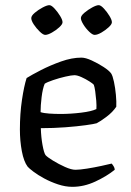

<svg xmlns="http://www.w3.org/2000/svg" viewBox="-20 -723 507 743"><path d="M260 0Q233 0 204.5 -9.5Q176 -19 151 -32.5Q126 -46 109 -59Q92 -72 87 -78Q72 -98 64.5 -138Q57 -178 57 -222Q57 -283 65 -336.5Q73 -390 83 -421Q102 -433 138 -451.5Q174 -470 216 -485Q258 -500 295 -500Q311 -500 335 -489Q359 -478 380.5 -464Q402 -450 410 -439Q416 -430 421 -406.5Q426 -383 428.5 -356Q431 -329 430 -310Q416 -289 392 -271Q368 -253 354 -246Q344 -243 311.5 -238.5Q279 -234 233.5 -230.5Q188 -227 138 -227Q139 -192 144.5 -162Q150 -132 156 -123Q163 -115 185 -101.5Q207 -88 231.5 -77Q256 -66 272 -66Q288 -66 316.5 -70.5Q345 -75 372.5 -81Q400 -87 412 -90Q415 -87 419.5 -80Q424 -73 424 -66Q393 -41 349 -20.5Q305 0 260 0ZM214 -282Q253 -282 294 -287Q335 -292 353 -301Q354 -314 352.5 -333Q351 -352 348.5 -369.5Q346 -387 343 -395Q340 -399 326 -408Q312 -417 295.5 -424.5Q279 -432 268 -432Q257 -432 233 -426.5Q209 -421 185.5 -413Q162 -405 153 -399Q145 -380 141 -347Q137 -314 137 -289Q149 -285 170.5 -283.5Q192 -282 214 -282ZM346 -588Q338 -588 325 -600.5Q312 -613 302.5 -628.5Q293 -644 293 -653Q293 -662 306.5 -673.5Q320 -685 336.5 -694Q353 -703 362 -703Q370 -703 382 -690Q394 -677 403.5 -661.5Q413 -646 413 -637Q413 -629 400.5 -617.5Q388 -606 372.5 -597Q357 -588 346 -588ZM155 -588Q147 -588 134 -600.5Q121 -613 111 -628Q101 -643 101 -653Q101 -662 114.5 -673.5Q128 -685 145 -694Q162 -703 171 -703Q179 -703 191 -690Q203 -677 212.5 -661.5Q222 -646 222 -637Q222 -629 209.5 -617.5Q197 -606 181 -597Q165 -588 155 -588Z"/></svg>

Font: Texturina Light
Style: Regular
Weight: 300
Designer: Guillermo Torres Carreño
Foundry: Omnibus-Type
Version: Version 1.002; ttfautohint (v1.8.3)